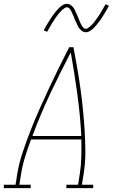

<svg xmlns="http://www.w3.org/2000/svg" viewBox="-57 -981 588 1001"><path d="M-37 0V-18H24L33 -74Q42 -130 61 -186.5Q80 -243 101.5 -298.5Q123 -354 147.5 -409Q172 -464 197.5 -518.5Q223 -573 249.5 -627Q276 -681 304 -735H326Q336 -681 345.5 -627Q355 -573 362.5 -518.5Q370 -464 375.5 -409Q381 -354 384.5 -298.5Q388 -243 388 -186.5Q388 -130 379 -74L370 -18H429V0H289V-18H350L359 -74Q366 -119 367 -164Q368 -209 367 -254H105Q88 -209 74 -164Q60 -119 53 -74L44 -18H103V0ZM112 -272H367Q361 -383 346 -492Q331 -601 312 -708Q256 -601 204.5 -492Q153 -383 112 -272ZM390 -813Q384 -813 378 -815.5Q372 -818 367.5 -822Q363 -826 358.5 -830.5Q354 -835 351.5 -840Q349 -845 346.5 -850.5Q344 -856 341.5 -861.5Q339 -867 336 -872.5Q333 -878 331 -884.5Q329 -891 326.5 -897Q324 -903 321 -908.5Q318 -914 316.5 -918.5Q315 -923 311 -929Q307 -935 302.5 -939Q298 -943 292 -943Q287 -943 285 -941.5Q283 -940 279 -938Q275 -936 270.5 -932Q266 -928 260 -922Q254 -916 252 -913.5Q250 -911 247.5 -907.5Q245 -904 242.5 -901Q240 -898 237.5 -894.5Q235 -891 232 -887Q229 -883 226.5 -878.5Q224 -874 220.5 -869.5Q217 -865 214.5 -860Q212 -855 208.5 -849.5Q205 -844 202 -838.5Q199 -833 195.5 -827Q192 -821 188 -815L171 -823Q177 -835 183 -845Q189 -855 194.5 -864Q200 -873 205 -881Q210 -889 215.5 -896.5Q221 -904 225.5 -910Q230 -916 234.5 -921.5Q239 -927 246.5 -935Q254 -943 262 -949Q270 -955 276.5 -958Q283 -961 292 -961Q298 -961 304 -958.5Q310 -956 314.5 -952.5Q319 -949 323.5 -944Q328 -939 330.5 -934Q333 -929 335.5 -923.5Q338 -918 340.5 -912.5Q343 -907 345.5 -901.5Q348 -896 350.5 -889.5Q353 -883 355.5 -877Q358 -871 360.5 -865.5Q363 -860 365 -855.5Q367 -851 371 -845Q375 -839 379.5 -835Q384 -831 390 -831Q395 -831 397 -832.5Q399 -834 403 -836Q407 -838 411.5 -842Q416 -846 422 -852Q428 -858 430 -860.5Q432 -863 434.5 -866.5Q437 -870 439.5 -873Q442 -876 444.5 -880Q447 -884 450 -887.5Q453 -891 455.5 -895.5Q458 -900 461.5 -904.5Q465 -909 467.5 -914Q470 -919 473.5 -924.5Q477 -930 480 -935.5Q483 -941 486.5 -947Q490 -953 494 -959L511 -951Q505 -939 499 -929Q493 -919 487.5 -910Q482 -901 477 -893Q472 -885 466.5 -877.5Q461 -870 456.5 -864Q452 -858 447.5 -852.5Q443 -847 435.5 -839Q428 -831 420 -825Q412 -819 405.5 -816Q399 -813 390 -813Z"/></svg>

Font: Iosevka Curly Slab Thin
Style: Italic
Weight: 100
Italic angle: -9°
Monospace: yes
Designer: Belleve Invis
Foundry: Belleve Invis
Version: Version 22.1.2; ttfautohint (v1.8.4)